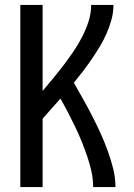

<svg xmlns="http://www.w3.org/2000/svg" viewBox="-20 -755 540 775"><path d="M62 0V-735H152V-388Q174 -414 195.5 -440Q217 -466 237.5 -493Q258 -520 277 -548Q296 -576 311.5 -606Q327 -636 337.5 -668.5Q348 -701 348 -735H438Q438 -705 430 -676Q422 -647 410 -619.5Q398 -592 382.5 -566.5Q367 -541 350 -516Q333 -491 315 -467.5Q297 -444 278 -421Q297 -388 315.5 -355Q334 -322 351.5 -288Q369 -254 385 -219Q401 -184 414 -148.5Q427 -113 436.5 -75.5Q446 -38 446 0H356Q356 -32 349 -63.5Q342 -95 331.5 -125.5Q321 -156 309 -185.5Q297 -215 283 -244Q269 -273 254.5 -301Q240 -329 224 -357Q206 -337 188 -316.5Q170 -296 152 -276V0Z"/></svg>

Font: Iosevka Term Curly Medium
Style: Regular
Weight: 500
Designer: Belleve Invis
Foundry: Belleve Invis
Version: Version 32.3.0